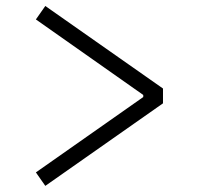

<svg xmlns="http://www.w3.org/2000/svg" viewBox="-20 -644 660 642"><path d="M131.5 -22.5 525 -298.5V-348L131.5 -624L100 -579L459 -326.5V-319.5L100 -67.5Z"/></svg>

Font: Monaspace Argon ExtraLight
Style: Regular
Weight: 200
Designer: Riley Cran & the Lettermatic Team
Foundry: Lettermatic
Version: Version 1.000 (Monaspace Argon)